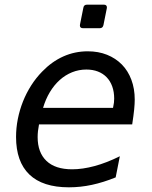

<svg xmlns="http://www.w3.org/2000/svg" viewBox="-20 -778 642 812"><path d="M331.1 -658.7Q317.9 -658.7 317.9 -670.4Q317.9 -673.3 318.4 -674.8L332.5 -745.1Q334.5 -758.3 348.1 -758.3H418.9Q432.1 -758.3 432.1 -746.6Q432.1 -743.7 431.6 -742.2L417.5 -671.9Q414.6 -658.7 401.9 -658.7ZM271.5 14.2Q160.6 14.2 104.2 -40Q47.9 -94.2 47.9 -198.7Q47.9 -236.8 55.4 -274.9Q63 -313 77.1 -348.6Q91.3 -384.3 111.8 -416.5Q132.3 -448.7 158.2 -475.1Q199.2 -517.6 247.8 -539.3Q296.4 -561 351.1 -561Q396 -561 432.6 -546.4Q469.2 -531.7 495.4 -505.1Q521.5 -478.5 535.6 -440.7Q549.8 -402.8 549.8 -356.9Q549.8 -339.4 547.4 -314.7Q544.9 -290 539.1 -252H145Q142.1 -236.3 140.6 -223.6Q139.2 -210.9 139.2 -198.2Q139.2 -133.3 176.3 -97.7Q213.4 -62 285.2 -62Q329.1 -62 379.9 -75.7Q430.7 -89.4 486.8 -117.2L469.2 -27.8Q417.5 -6.8 368.9 3.7Q320.3 14.2 271.5 14.2ZM458 -321.8Q460.9 -335 461.9 -343.8Q462.9 -352.5 462.9 -360.8Q462.9 -389.6 454.6 -412.6Q446.3 -435.5 430.9 -451.4Q415.5 -467.3 393.8 -475.6Q372.1 -483.9 345.2 -483.9Q313.5 -483.9 284.9 -472.4Q256.3 -460.9 232.7 -439.7Q209 -418.5 190.9 -388.4Q172.9 -358.4 162.1 -321.8Z"/></svg>

Font: Hack
Style: Italic
Weight: 400
Italic angle: -11°
Monospace: yes
Designer: Christopher Simpkins
Foundry: Christopher Simpkins
Version: Version 2.019; ttfautohint (v1.4.1) -l 4 -r 80 -G 350 -x 0 -